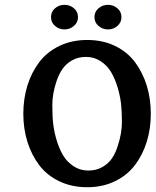

<svg xmlns="http://www.w3.org/2000/svg" viewBox="-20 -764 643 792"><path d="M212.9 -428.2Q195.8 -377 195.8 -330.6Q195.8 -284.2 199.5 -252.7Q203.1 -221.2 213.6 -185.8Q224.1 -150.4 240.2 -123.3Q256.3 -96.2 283.4 -78.4Q310.5 -60.5 343.8 -60.5Q377 -60.5 401.9 -74.7Q426.8 -88.9 441.7 -110.6Q456.5 -132.3 465.8 -162.1Q482.9 -214.4 482.9 -259.8Q482.9 -305.2 479.2 -336.7Q475.6 -368.2 465.1 -403.6Q454.6 -439 438.5 -466.3Q422.4 -493.7 395.3 -511.5Q368.2 -529.3 335.2 -529.3Q302.2 -529.3 277.3 -515.1Q252.4 -501 237.5 -479.2Q222.7 -457.5 212.9 -428.2ZM585.4 -410.6Q602.1 -356.4 602.1 -294.9Q602.1 -233.4 585.4 -179.4Q568.8 -125.5 536.9 -83.3Q504.9 -41 454.1 -16.4Q403.3 8.3 339.6 8.3Q275.9 8.3 224.9 -16.1Q173.8 -40.5 141.8 -82.8Q109.9 -125 93 -179.2Q76.2 -233.4 76.2 -294.9Q76.2 -356.4 93 -410.9Q109.9 -465.3 141.8 -507.6Q173.8 -549.8 224.9 -574.5Q275.9 -599.1 339.8 -599.1Q403.8 -599.1 454.6 -574.5Q505.4 -549.8 537.1 -507.3Q568.8 -464.8 585.4 -410.6ZM285.2 -729.7Q301.8 -715.3 301.8 -693.4Q301.8 -671.4 284.9 -657Q268.1 -642.6 245.8 -642.6Q223.6 -642.6 207 -657Q190.4 -671.4 190.4 -693.4Q190.4 -715.3 206.8 -729.7Q223.1 -744.1 245.8 -744.1Q268.6 -744.1 285.2 -729.7ZM464.4 -729.7Q481 -715.3 481 -693.4Q481 -671.4 464.4 -657Q447.8 -642.6 425.5 -642.6Q403.3 -642.6 386.5 -657Q369.6 -671.4 369.6 -693.4Q369.6 -715.3 386.2 -729.7Q402.8 -744.1 425.3 -744.1Q447.8 -744.1 464.4 -729.7Z"/></svg>

Font: Rachana
Style: Bold
Weight: 700
Designer: Hussain KH
Foundry: Hussain KH, Rajeesh K Nambiar, Santhosh Thottingal, Swathanthra Malayalam Computing (http://smc.org.in)
Version: Version 7.0.0+20221109